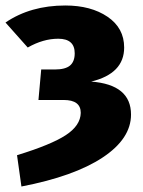

<svg xmlns="http://www.w3.org/2000/svg" viewBox="-21 -571 519 699"><path d="M217 -551Q310 -551 370.5 -510Q431 -469 431 -398Q431 -303 311 -274Q456 -263 456 -154Q456 -66 352.5 2.5Q249 71 57 108L41 -6Q165 -44 218.5 -79Q272 -114 273 -160Q273 -207 211 -207H119L129 -318H178Q217 -318 234 -332.5Q251 -347 251 -377Q251 -430 191 -430Q136 -430 80 -398L-1 -489Q90 -551 217 -551Z"/></svg>

Font: FiraGO ExtraBold
Style: Regular
Weight: 800
Designer: bBox Type
Foundry: bBox Type GmbH
Version: Version 1.001;PS 001.001;hotconv 1.0.88;makeotf.lib2.5.64775